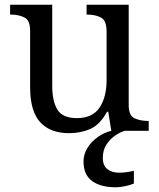

<svg xmlns="http://www.w3.org/2000/svg" viewBox="-20 -556 675 816"><path d="M273 10Q194 10 151 -36.5Q108 -83 108 -186V-426Q108 -470 83.5 -482Q59 -494 26 -494H23V-536H202V-191Q202 -126 224 -90Q246 -54 307 -54Q373 -54 403 -98.5Q433 -143 433 -216V-422Q433 -469 409 -481.5Q385 -494 351 -494H348V-536H527V-109Q527 -65 551.5 -53.5Q576 -42 609 -42H612V0H453L440 -81H435Q404 -25 363 -7.5Q322 10 273 10ZM472 240Q408 240 371.5 213.5Q335 187 335 130Q335 99 352 72Q369 45 396 26Q423 7 453 0H510Q489 6 467.5 21.5Q446 37 431.5 60Q417 83 417 115Q417 148 436.5 163Q456 178 486 178Q500 178 515.5 176Q531 174 549 170V224Q533 231 510.5 235.5Q488 240 472 240Z"/></svg>

Font: Noto Naskh Arabic UI
Style: Regular
Weight: 400
Designer: Monotype Design Team, David Williams, Mohamad Dakak and Nizar Qandah
Foundry: Monotype Imaging Inc.
Version: Version 2.014